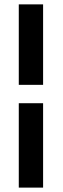

<svg xmlns="http://www.w3.org/2000/svg" viewBox="-20 -731 288 883"><path d="M66.4 131.8V-256.3H178.2V131.8ZM178.2 -340.8H66.4V-710.9H178.2Z"/></svg>

Font: Vazir Medium FD
Style: Medium-FD
Weight: 500
Designer: Saber Rastikerdar
Foundry: Saber Rastikerdar
Version: Version 30.0.0